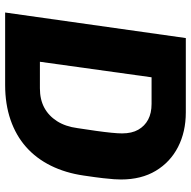

<svg xmlns="http://www.w3.org/2000/svg" viewBox="-18 -708 726 729"><g transform="rotate(90 344.5 -343.0)"><path d="M27 0 124 -686H406Q480 -686 537.5 -656.5Q595 -627 628 -572Q661 -517 661 -440Q661 -429 660 -413.5Q659 -398 656 -371.5Q653 -345 646 -298Q636 -229 608.5 -173.5Q581 -118 537.5 -79.5Q494 -41 434.5 -20.5Q375 0 302 0ZM214 -132H315Q357 -132 388 -148.5Q419 -165 439.5 -197Q460 -229 466 -275Q472 -314 476.5 -346Q481 -378 483.5 -403.5Q486 -429 486 -444Q486 -481 472 -505.5Q458 -530 433.5 -543Q409 -556 374 -556H273Z"/></g></svg>

Font: Chivo Medium
Style: Bold Italic
Weight: 700
Italic angle: -8.05°
Version: Version 2.002